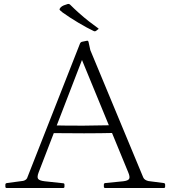

<svg xmlns="http://www.w3.org/2000/svg" viewBox="-20 -945 861 965"><path d="M472 -797 463 -790Q457 -786 451 -789Q417 -805 373.5 -831Q330 -857 295 -882Q286 -889 282 -893Q278 -897 279.5 -900Q281 -903 285 -908Q291 -914 300.5 -918Q310 -922 321 -925Q328 -926 333 -921Q353 -901 377 -879.5Q401 -858 426.5 -838Q452 -818 472 -804Q479 -800 472 -797ZM14 0Q7 0 7 -7V-17Q7 -24 15 -25L97 -36Q105 -38 111 -43Q117 -48 119 -57L382 -726Q385 -733 392 -735L416 -740Q423 -742 425 -734L434 -693L700 -53Q703 -46 710 -41.5Q717 -37 726 -35L803 -25Q810 -24 810 -17V-7Q810 0 803 0H509Q502 0 502 -7V-17Q502 -24 509 -25L600 -34Q625 -37 629.5 -47Q634 -57 624 -80L377 -680L410 -690L174 -78Q165 -54 172 -45.5Q179 -37 204 -34L297 -24Q304 -24 304 -17V-7Q304 0 297 0ZM239 -315Q321 -313 402.5 -313.5Q484 -314 566 -316V-277Q484 -275 402.5 -275Q321 -275 239 -276Z"/></svg>

Font: Hahmlet ExtraLight
Style: Regular
Weight: 250
Designer: Minjoo Ham & Mark Frömberg
Foundry: hypertype
Version: Version 1.002